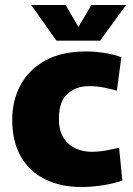

<svg xmlns="http://www.w3.org/2000/svg" viewBox="-20 -737 531 769"><path d="M307 12Q223 12 160.5 -19Q98 -50 63.5 -110Q29 -170 29 -257Q29 -335 62.5 -397Q96 -459 162 -495Q228 -531 327 -531Q358 -531 395.5 -525.5Q433 -520 466 -508L448 -374Q427 -380 397.5 -386Q368 -392 337 -392Q285 -392 250.5 -361.5Q216 -331 216 -262Q216 -213 235 -184Q254 -155 284 -142Q314 -129 346 -129Q376 -129 405.5 -134.5Q435 -140 457 -145L470 -14Q441 -3 395 4.5Q349 12 307 12ZM206 -574 105 -717H243L294 -629L346 -717H485L381 -574Z"/></svg>

Font: Murecho ExtraBold
Style: Regular
Weight: 800
Designer: Neil Summerour
Foundry: Positype
Version: Version 1.010; ttfautohint (v1.8.3)